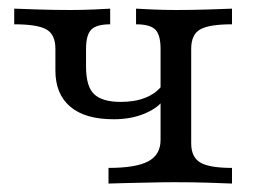

<svg xmlns="http://www.w3.org/2000/svg" viewBox="-20 -435 601 455"><path d="M237.1 0V-37.1Q302.4 -37.1 331.5 -52.8Q360.5 -68.5 360.5 -103.2V-319.4Q360.5 -352.4 348 -364.9Q335.5 -377.4 302.4 -377.4V-414.5Q316.1 -413.7 342.3 -412.5Q368.5 -411.3 397.6 -411.3Q433.9 -411.3 472.6 -412.5Q511.3 -413.7 529.8 -414.5V-377.4Q475.8 -377.4 454.4 -365.3Q433.1 -353.2 433.1 -319.4V-95.2Q433.1 -62.9 454.4 -50Q475.8 -37.1 529.8 -37.1V0Q511.3 -0.8 475 -2Q438.7 -3.2 393.5 -3.2Q365.3 -3.2 335.1 -2.4Q304.8 -1.6 279 -1.2Q253.2 -0.8 237.1 0ZM249.2 -152.4Q181.5 -152.4 146.4 -182.3Q111.3 -212.1 111.3 -267.7V-319.4Q111.3 -353.2 89.9 -365.3Q68.5 -377.4 13.7 -377.4V-414.5Q33.1 -413.7 71.8 -412.5Q110.5 -411.3 146 -411.3Q175 -411.3 201.6 -412.5Q228.2 -413.7 241.1 -414.5V-377.4Q208.9 -377.4 196.4 -364.9Q183.9 -352.4 183.9 -319.4V-277.4Q183.9 -229.8 203.2 -211.7Q222.6 -193.5 266.1 -193.5Q300 -193.5 325 -203.6Q350 -213.7 364.5 -233.1V-194.4Q350 -176.6 319.4 -164.5Q288.7 -152.4 249.2 -152.4Z"/></svg>

Font: Playfair 9pt Light
Style: Regular
Weight: 300
Designer: Claus Eggers Sørensen
Foundry: Claus Eggers Sørensen
Version: Version 2.001;gftools[0.9.30]